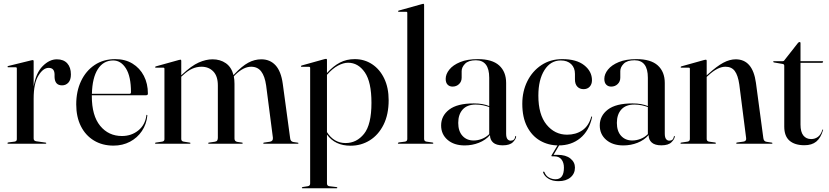

<svg xmlns="http://www.w3.org/2000/svg" viewBox="-20 -756 4359 1010"><path d="M157 -434.5V-301.5Q169 -372.5 204.5 -408.2Q240 -444 279 -444Q314.5 -444 333.8 -422.8Q353 -401.5 353 -364.5Q353 -336 339.8 -321.5Q326.5 -307 306.5 -307Q268.5 -307 267 -350.5V-364.5Q266.5 -399 236 -399Q207 -399 182 -358.2Q157 -317.5 157 -237.5V-27.5Q157 -15.5 169.5 -13L219 -6Q223.5 -5.5 223.5 -3Q223.5 0 219 0H23.5Q19 0 19 -3Q19 -6 25 -7L56.5 -11Q68.5 -13 68.5 -23.5V-396Q68.5 -402 63 -402H23Q19.5 -402 19.5 -405Q19.5 -407.5 24 -409L144 -438.5Q150 -440 152.5 -440Q157 -440 157 -434.5Z M758 -263.5Q758 -255 748.5 -255H463Q463 -253 463 -250.5Q463 -147.5 507 -94Q551 -40.5 621.5 -40.5Q671 -40.5 707.2 -69.5Q743.5 -98.5 750 -148.5Q750 -152 752 -152Q755.5 -152 755 -147.5Q750.5 -102.5 726.5 -66.8Q702.5 -31 663.8 -10.5Q625 10 577 10Q518.5 10 474.2 -16.8Q430 -43.5 405.5 -92.2Q381 -141 381 -207Q381 -276 406.5 -329.8Q432 -383.5 478 -414.2Q524 -445 586 -445Q638.5 -445 677 -421.5Q715.5 -398 736.8 -357Q758 -316 758 -263.5ZM575.5 -438Q524 -438 494.8 -392.5Q465.5 -347 463.5 -262.5H661.5Q669 -262.5 669 -271Q669 -354 642.5 -396Q616 -438 575.5 -438Z M933.5 -436.5V-360L938 -364Q987.5 -410.5 1025.5 -427.2Q1063.5 -444 1098 -444Q1138.5 -444 1168 -423.5Q1197.5 -403 1208.5 -360.5L1212.5 -365.5Q1253 -408.5 1286 -426.2Q1319 -444 1354.5 -444Q1400.5 -444 1429.5 -412.5Q1458.5 -381 1467.5 -315L1506.5 -27.5Q1508.5 -11.5 1523 -9L1546.5 -5.5Q1550 -5 1550 -3Q1550 0 1546.5 0H1368.5Q1364.5 0 1364.5 -3Q1364.5 -5 1369.5 -6L1400 -10.5Q1417.5 -13.5 1415.5 -32L1380 -306.5Q1373 -355.5 1354 -380.2Q1335 -405 1301 -405Q1260.5 -405 1216.5 -361.5L1210 -354Q1213.5 -336.5 1213.5 -315.5V-27Q1213.5 -12 1229 -9.5L1253 -6Q1257 -5.5 1257 -3Q1257 0 1252 0H1079Q1075 0 1075 -3Q1075 -5.5 1080 -6L1110.5 -10.5Q1120 -12 1123 -17.8Q1126 -23.5 1126 -31V-306.5Q1126 -355.5 1102 -380.2Q1078 -405 1040 -405Q1015 -405 991.2 -394.5Q967.5 -384 942 -360L933.5 -352.5V-25Q933.5 -13 946 -11L977.5 -6Q982 -5.5 982 -3Q982 0 978 0H799Q795.5 0 795.5 -3Q795.5 -5 800 -6L833 -11Q845 -13 845 -23.5V-394Q845 -400 839.5 -400H799.5Q796 -400 796 -403Q796 -405.5 800.5 -407L921 -440.5Q925 -442 929 -442Q933.5 -442 933.5 -436.5Z M1700 -441.5V-372Q1733 -408.5 1768 -426.8Q1803 -445 1846 -445Q1897 -445 1937.5 -418.2Q1978 -391.5 2001.2 -343Q2024.5 -294.5 2024.5 -229Q2024.5 -154 1997.8 -100.2Q1971 -46.5 1925.5 -18Q1880 10.5 1824 10.5Q1742.5 10.5 1700 -48V209Q1700 221.5 1712 223.5L1749.5 228Q1754.5 229 1754.5 231.5Q1754.5 234.5 1750.5 234.5H1571Q1568 234.5 1568 231.5Q1568 228.5 1574.5 227.5L1599.5 223.5Q1611.5 221.5 1611.5 209.5V-399Q1611.5 -404.5 1605.5 -404.5H1566.5Q1563 -404.5 1563 -407.5Q1563 -409.5 1567 -411.5L1687 -445Q1693 -446.5 1695.5 -446.5Q1700 -446.5 1700 -441.5ZM1811 -426Q1786.5 -426 1757.8 -410.8Q1729 -395.5 1700 -362.5V-61Q1736.5 -3.5 1798 -3.5Q1856 -3.5 1895 -52Q1934 -100.5 1934 -215Q1934 -325 1899 -375.5Q1864 -426 1811 -426Z M2211 -730.5V-25.5Q2211 -13 2223 -11L2254.5 -6.5Q2259.5 -6 2259.5 -3Q2259.5 0 2255.5 0H2076Q2073 0 2073 -3Q2073 -5.5 2079.5 -7L2110.5 -11Q2122.5 -13 2122.5 -25V-688.5Q2122.5 -694 2116.5 -694H2077.5Q2074 -694 2074 -697Q2074 -699.5 2078 -700.5L2198 -734Q2204 -736 2206.5 -736Q2211 -736 2211 -730.5Z M2300.5 -96Q2300.5 -147 2343 -179.5Q2385.5 -212 2472.5 -212Q2499 -212 2518.5 -208.2Q2538 -204.5 2553.5 -198V-347Q2553.5 -439 2483.5 -439Q2444.5 -439 2426.5 -420.8Q2408.5 -402.5 2408.5 -382V-347.5Q2408.5 -327 2394.8 -313.8Q2381 -300.5 2360.5 -300.5Q2344.5 -300.5 2334.5 -310.8Q2324.5 -321 2324.5 -341Q2324.5 -366 2343.8 -390Q2363 -414 2400.8 -429.5Q2438.5 -445 2493.5 -445Q2569 -445 2605.8 -411.8Q2642.5 -378.5 2642.5 -319.5V-54Q2642.5 -33 2649.2 -24.5Q2656 -16 2666 -16Q2687.5 -16 2690.5 -38Q2691 -41 2693 -41Q2695 -41 2695 -38Q2695 -26 2678.8 -8.8Q2662.5 8.5 2624.5 8.5Q2590.5 8.5 2574 -6.2Q2557.5 -21 2557.5 -45.5Q2534.5 -19 2499.2 -5Q2464 9 2424.5 9Q2368.5 9 2334.5 -20.2Q2300.5 -49.5 2300.5 -96ZM2390.5 -109.5Q2390.5 -66 2412.8 -41.5Q2435 -17 2471.5 -17Q2493.5 -17 2515.2 -25.5Q2537 -34 2553.5 -50.5V-193Q2538 -198.5 2520.5 -202.2Q2503 -206 2482.5 -206Q2437.5 -206 2414 -180Q2390.5 -154 2390.5 -109.5Z M3094 -334Q3094 -313 3082 -300Q3070 -287 3050 -287Q3029.5 -287 3017 -300.2Q3004.5 -313.5 3004.5 -338V-367.5Q3004.5 -399.5 2984.5 -418.8Q2964.5 -438 2930 -438Q2876 -438 2844 -387.2Q2812 -336.5 2812 -253Q2812 -153 2855.2 -100.2Q2898.5 -47.5 2963 -47.5Q3009 -47.5 3042.8 -70.2Q3076.5 -93 3090 -140.5Q3090.5 -143.5 3093 -143.5Q3095.5 -143 3094.5 -139.5Q3079 -67.5 3032.2 -29.2Q2985.5 9 2918.5 9Q2864.5 9 2821.2 -16Q2778 -41 2752.8 -89.8Q2727.5 -138.5 2727.5 -210Q2727.5 -275.5 2754 -328.8Q2780.5 -382 2828 -413.5Q2875.5 -445 2938 -445Q3012.5 -445 3053.2 -412.8Q3094 -380.5 3094 -334ZM2918.5 -1H2927L2892 58.5H2913.5Q2956.5 58.5 2980.5 77.8Q3004.5 97 3004.5 125.5Q3004.5 157.5 2981 177.2Q2957.5 197 2918 197Q2886.5 197 2865.5 184.2Q2844.5 171.5 2837.5 152.5Q2835.5 148.5 2839 147Q2842 145 2844.5 150.5Q2851.5 169 2867.8 178Q2884 187 2902.5 187Q2946.5 187 2946.5 126Q2946.5 99.5 2933.8 83Q2921 66.5 2896.5 66.5H2885Q2878 66.5 2882 60Z M3135 -96Q3135 -147 3177.5 -179.5Q3220 -212 3307 -212Q3333.5 -212 3353 -208.2Q3372.5 -204.5 3388 -198V-347Q3388 -439 3318 -439Q3279 -439 3261 -420.8Q3243 -402.5 3243 -382V-347.5Q3243 -327 3229.2 -313.8Q3215.5 -300.5 3195 -300.5Q3179 -300.5 3169 -310.8Q3159 -321 3159 -341Q3159 -366 3178.2 -390Q3197.5 -414 3235.2 -429.5Q3273 -445 3328 -445Q3403.5 -445 3440.2 -411.8Q3477 -378.5 3477 -319.5V-54Q3477 -33 3483.8 -24.5Q3490.5 -16 3500.5 -16Q3522 -16 3525 -38Q3525.5 -41 3527.5 -41Q3529.5 -41 3529.5 -38Q3529.5 -26 3513.2 -8.8Q3497 8.5 3459 8.5Q3425 8.5 3408.5 -6.2Q3392 -21 3392 -45.5Q3369 -19 3333.8 -5Q3298.5 9 3259 9Q3203 9 3169 -20.2Q3135 -49.5 3135 -96ZM3225 -109.5Q3225 -66 3247.2 -41.5Q3269.5 -17 3306 -17Q3328 -17 3349.8 -25.5Q3371.5 -34 3388 -50.5V-193Q3372.5 -198.5 3355 -202.2Q3337.5 -206 3317 -206Q3272 -206 3248.5 -180Q3225 -154 3225 -109.5Z M3697.5 -437V-359.5L3703.5 -365Q3751 -408 3784.8 -426Q3818.5 -444 3850 -444Q3939.5 -444 3956.5 -320.5L3995.5 -29.5Q3997.5 -12 4012.5 -10L4039 -6Q4043.5 -5 4043.5 -3Q4043.5 0 4039.5 0H3857Q3852.5 0 3852.5 -3Q3852.5 -5.5 3858 -6.5L3890.5 -11Q3907.5 -13.5 3905 -29.5L3869 -311.5Q3862 -360 3845.2 -382.5Q3828.5 -405 3796 -405Q3755.5 -405 3707 -360L3697.5 -351.5V-25.5Q3697.5 -13 3709.5 -11L3741 -6.5Q3746 -6 3746 -3Q3746 0 3742 0H3562.5Q3559.5 0 3559.5 -3Q3559.5 -5 3563.5 -6L3597 -11Q3609 -13 3609 -25V-394.5Q3609 -400 3603 -400H3564Q3560.5 -400 3560.5 -403Q3560.5 -405 3564.5 -407L3684.5 -440.5Q3690.5 -442 3693 -442Q3697.5 -442 3697.5 -437Z M4098 -419.5 4051.5 -427.5Q4047.5 -428.5 4047.5 -431.5Q4047.5 -434 4050 -434H4096Q4104 -434 4106.5 -439.5L4178 -530.5Q4182.5 -535 4186.5 -535Q4191 -535 4191 -529.5V-434H4306Q4310 -434 4310 -431Q4310 -425.5 4299.5 -425.5H4191V-100.5Q4191 -62 4206 -43.2Q4221 -24.5 4247 -24.5Q4267 -24.5 4282.5 -35.8Q4298 -47 4306 -73Q4307 -75 4308.8 -74.8Q4310.5 -74.5 4309.5 -71.5Q4297.5 -30.5 4274 -11.2Q4250.5 8 4211.5 8Q4161 8 4133.2 -16Q4105.5 -40 4105.5 -90V-410Q4105.5 -418 4098 -419.5Z"/></svg>

Font: Fraunces144ptRegular
Style: Regular
Weight: 400
Version: Version 1.000;[0bf87f6ff]